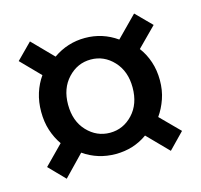

<svg xmlns="http://www.w3.org/2000/svg" viewBox="-78 -663 676 647"><g transform="rotate(-15 260.5 -339.5)"><path d="M78.6 -99.6 24.9 -154.8 89.8 -220.7Q72.8 -245.1 63.2 -274.7Q53.7 -304.2 53.7 -339.4Q53.7 -374 63.2 -404.1Q72.8 -434.1 89.8 -458L24.9 -524.4L78.6 -578.6L148.9 -506.8Q199.2 -542 260.3 -542Q321.3 -542 371.1 -506.8L441.9 -578.6L495.6 -524.4L429.7 -458Q447.8 -434.1 457.8 -404.1Q467.8 -374 467.8 -339.4Q467.8 -304.2 457.5 -274.7Q447.3 -245.1 430.2 -220.7L495.6 -154.8L441.9 -99.6L371.1 -171.9Q322.8 -137.2 260.3 -137.2Q198.2 -137.2 148.4 -171.9ZM260.3 -211.4Q306.6 -211.4 339.6 -246.6Q372.6 -281.7 372.6 -339.4Q372.6 -396 339.6 -431.4Q306.6 -466.8 260.3 -466.8Q213.9 -466.8 180.7 -431.4Q147.5 -396 147.5 -339.4Q147.5 -281.7 180.7 -246.6Q213.9 -211.4 260.3 -211.4Z"/></g></svg>

Font: Akatab SemiBold
Style: Regular
Weight: 600
Designer: SIL Global
Foundry: SIL Global
Version: Version 4.100